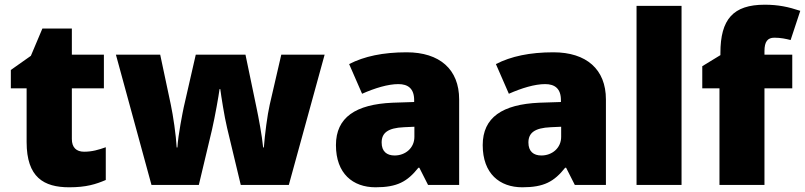

<svg xmlns="http://www.w3.org/2000/svg" viewBox="-20 -836 3417 815"><path d="M337 -192C304 -192 285 -210 285 -246V-461H421V-604H285V-715H160L111 -599L26 -539V-461H93V-233C93 -83 166 -41 274 -41C346 -41 387 -54 429 -72V-211C398 -200 371 -192 337 -192Z M944 -293 1002 -51H1206L1358 -604H1174L1125 -392C1115 -349 1104 -264 1100 -210H1097C1092 -262 1077 -340 1069 -378L1022 -604H811L760 -381C756 -362 736 -263 733 -210H730C727 -263 715 -345 705 -392L660 -604H472L623 -51H824L880 -286C893 -343 908 -428 912 -458H915C919 -428 932 -343 944 -293Z M1706 -614C1606 -614 1526 -597 1462 -564L1517 -438C1571 -462 1627 -479 1671 -479C1712 -479 1738 -460 1738 -411V-403L1646 -400C1490 -393 1406 -338 1406 -220C1406 -99 1478 -41 1574 -41C1666 -41 1709 -65 1756 -124H1760L1797 -51H1929V-414C1929 -542 1846 -614 1706 -614ZM1695 -296 1739 -298V-255C1739 -208 1701 -176 1655 -176C1622 -176 1600 -193 1600 -231C1600 -271 1625 -293 1695 -296Z M2329 -614C2229 -614 2149 -597 2085 -564L2140 -438C2194 -462 2250 -479 2294 -479C2335 -479 2361 -460 2361 -411V-403L2269 -400C2113 -393 2029 -338 2029 -220C2029 -99 2101 -41 2197 -41C2289 -41 2332 -65 2379 -124H2383L2420 -51H2552V-414C2552 -542 2469 -614 2329 -614ZM2318 -296 2362 -298V-255C2362 -208 2324 -176 2278 -176C2245 -176 2223 -193 2223 -231C2223 -271 2248 -293 2318 -296Z M2873 -51V-811H2682V-51Z M3343 -461V-604H3225V-619C3225 -659 3238 -676 3267 -676C3294 -676 3317 -671 3336 -666L3377 -790C3326 -807 3283 -816 3226 -816C3092 -816 3038 -754 3038 -611V-602L2961 -555V-461H3034V-51H3225V-461Z"/></svg>

Font: Noto Sans Tamil UI Black
Style: Regular
Weight: 900
Designer: Jelle Bosma - Monotype Design Team
Foundry: Monotype Imaging Inc.
Version: Version 2.004